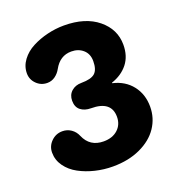

<svg xmlns="http://www.w3.org/2000/svg" viewBox="-141 -883 928 1012"><g transform="rotate(-20 323.5 -376.5)"><path d="M43 -161.1Q43 -197.3 69.1 -223.1Q95.2 -249 131.8 -249Q159.2 -249 180.9 -233.9Q202.6 -218.8 212.9 -193.8Q242.7 -124 319.8 -124Q369.6 -124 399.4 -151.4Q429.2 -178.7 429.2 -222.2Q429.2 -311 315.9 -311Q280.8 -311 258.3 -328.6Q235.8 -346.2 235.8 -381.8Q235.8 -414.6 257.8 -434.3Q279.8 -454.1 314 -454.1Q368.7 -454.1 390.4 -473.6Q412.1 -493.2 412.1 -541Q412.1 -581.5 385.7 -604.7Q359.4 -627.9 319.8 -627.9Q256.3 -627.9 222.2 -565.9Q210 -543.5 190.2 -529.3Q170.4 -515.1 146 -515.1Q110.8 -515.1 85.9 -539.8Q61 -564.5 61 -599.1Q61 -639.2 85.9 -672.6Q110.8 -706.1 150.6 -726.8Q190.4 -747.6 237.1 -758.8Q283.7 -770 330.1 -770Q449.7 -770 520.3 -712.2Q590.8 -654.3 590.8 -567.9Q590.8 -503.9 557.4 -461.7Q523.9 -419.4 465.8 -399.9V-397Q534.2 -381.3 573 -331.8Q611.8 -282.2 611.8 -212.9Q611.8 -148.9 576.9 -96.9Q542 -44.9 475.1 -13.9Q408.2 17.1 320.8 17.1Q270.5 17.1 221.9 5.4Q173.3 -6.3 133.1 -28.1Q92.8 -49.8 67.9 -84.5Q43 -119.1 43 -161.1Z"/></g></svg>

Font: Jellee Roman
Style: Bold
Weight: 700
Designer: Alfredo Marco Pradil
Foundry: Alfredo Marco Pradil and JAM Design
Version: Version 1.000